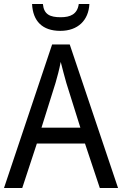

<svg xmlns="http://www.w3.org/2000/svg" viewBox="-20 -938 610 958"><path d="M426 -918H373C366 -867 331 -852 283 -852C229 -852 199 -866 194 -918H140C144 -833 191 -784 281 -784C369 -784 422 -837 426 -918ZM478 0H569L328 -716H240L0 0H91L164 -222H404ZM311 -524 381 -301H187L257 -524C265 -551 276 -592 283 -629C289 -602 305 -547 311 -524Z"/></svg>

Font: Noto Sans Sinhala UI SemiCondensed
Style: Regular
Weight: 400
Width: 4
Designer: Jelle Bosma - Monotype Design Team
Foundry: Monotype Imaging Inc.
Version: Version 2.006